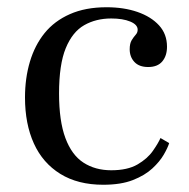

<svg xmlns="http://www.w3.org/2000/svg" viewBox="-20 -499 523 530"><path d="M265 11Q195 11 146.5 -19Q98 -49 73.5 -103Q49 -157 49 -230Q49 -283 62.5 -328.5Q76 -374 103 -407.5Q130 -441 173 -460Q216 -479 274 -479Q322 -479 359.5 -466Q397 -453 419 -429Q441 -405 441 -370Q441 -345 428 -329.5Q415 -314 389 -314Q364 -314 351 -328Q338 -342 338 -363Q338 -379 343.5 -388Q349 -397 354.5 -403Q360 -409 360 -417Q360 -431 339.5 -439.5Q319 -448 287 -448Q245 -448 212.5 -429.5Q180 -411 161.5 -366Q143 -321 143 -241Q143 -165 160.5 -118Q178 -71 210.5 -50Q243 -29 287 -29Q332 -29 359.5 -45Q387 -61 402 -82.5Q417 -104 423 -118L447 -104Q443 -91 432 -72Q421 -53 400.5 -34Q380 -15 347 -2Q314 11 265 11Z"/></svg>

Font: Frank Ruhl Libre
Style: Regular
Weight: 400
Designer: Yanek Iontef
Foundry: Fontef
Version: Version 6.004